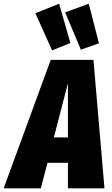

<svg xmlns="http://www.w3.org/2000/svg" viewBox="-78 -1020 604 1040"><path d="M303.2 -787.1 204.1 -747.1 113.8 -948.2 242.2 -1000ZM458 -785.2 359.9 -751 274.9 -953.1 402.8 -1000ZM487.8 0H290V-138.2H179.2L143.1 0H-58.1L196.8 -695.8H428.2ZM213.9 -275.9H290V-569.8Z"/></svg>

Font: Fira Sans Compressed Heavy
Style: Italic
Weight: 900
Width: 3
Italic angle: -8°
Designer: Carrois Corporate & Edenspiekermann AG
Foundry: Carrois Corporate GbR & Edenspiekermann AG
Version: Version 4.203;PS 004.203;hotconv 1.0.88;makeotf.lib2.5.64775